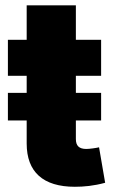

<svg xmlns="http://www.w3.org/2000/svg" viewBox="-20 -696 432 724"><path d="M80.6 -675.8V-545.9H9.8V-410.2H80.6V-345.7H9.8V-241.7H80.6V-154.8C80.6 -47.9 142.1 8.3 262.2 8.3C295.9 8.3 334 4.9 376.5 -6.8L353.5 -140.6C345.2 -138.2 317.4 -134.3 305.7 -134.3C277.8 -134.3 266.1 -146.5 266.1 -171.9V-241.7H361.3V-345.7H266.1V-410.2H361.3V-545.9H266.1V-675.8Z"/></svg>

Font: Raveo ExtraBold
Style: Regular
Weight: 800
Designer: Jakub Foglar, Rasmus Andersson (Inter)
Foundry: Jakubfoglar.com
Version: Version 1.100;Glyphs 3.2.3 (3260)